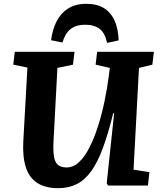

<svg xmlns="http://www.w3.org/2000/svg" viewBox="-20 -971 841 1005"><path d="M679 -83 762 -70 754.5 0H545.5L538.5 -12L577.5 -378H572.5Q546.5 -272 518.8 -197Q491 -122 457.8 -75.5Q424.5 -29 382 -7.5Q339.5 14 285 14Q219 14 176.5 -12.5Q134 -39 115.7 -94Q97.5 -149 102 -233L123.5 -617.5L49.5 -632.5L57.5 -700H370L362 -632.5L280.5 -615.5L260 -230Q257.5 -180.5 262.8 -150.5Q268 -120.5 284 -107.5Q300 -94.5 329 -94.5Q364.5 -94.5 394.8 -123.5Q425 -152.5 449.7 -202Q474.5 -251.5 494 -313.3Q513.5 -375 527.2 -441.5Q541 -508 549 -570L555 -615.5L480.5 -632.5L488.5 -700H785.5L777.5 -632.5L707.5 -615.5ZM540.5 -746.5Q529.5 -798.5 501.5 -820Q473.5 -841.5 425.5 -841.5Q377.5 -841.5 349 -818.5Q320.5 -795.5 307 -748.5L247.5 -760.5Q254.5 -816 276 -858.8Q297.5 -901.5 336.3 -926.3Q375 -951 431.5 -951Q489.5 -951 526.3 -927Q563 -903 581.3 -859.8Q599.5 -816.5 601 -759.5Z"/></svg>

Font: Literata
Style: Italic
Weight: 400
Italic angle: -2°
Designer: Latin by Veronika Burian and Jose Scaglione. Greek by Irene Vlachou. Cyrillic by Vera Evstafieva
Foundry: TypeTogether
Version: Version 3.103;gftools[0.9.29]